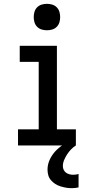

<svg xmlns="http://www.w3.org/2000/svg" viewBox="-20 -759 490 1002"><path d="M74 0V-84H182V-436H83V-520H277V-84H376V0ZM354 223Q339 223 324.5 220.5Q310 218 295.5 213.5Q281 209 268.5 201Q256 193 246 181.5Q236 170 232 155.5Q228 141 228 126Q228 97 241.5 70Q255 43 276 23Q297 3 322.5 -12Q348 -27 376 -36V0Q362 9 350.5 21Q339 33 330 47Q321 61 314.5 76.5Q308 92 308 108Q308 118 312.5 127.5Q317 137 325 142.5Q333 148 342.5 150.5Q352 153 362 153Q369 153 376.5 152Q384 151 390 149V219Q382 221 372.5 222Q363 223 354 223ZM225 -601Q211 -601 197.5 -605Q184 -609 174 -619Q164 -629 160 -642.5Q156 -656 156 -670Q156 -684 160 -697.5Q164 -711 174 -721Q184 -731 197.5 -735Q211 -739 225 -739Q239 -739 252.5 -735Q266 -731 276 -721Q286 -711 290 -697.5Q294 -684 294 -670Q294 -656 290 -642.5Q286 -629 276 -619Q266 -609 252.5 -605Q239 -601 225 -601Z"/></svg>

Font: Iosevka Etoile Medium
Style: Regular
Weight: 500
Designer: Belleve Invis
Foundry: Belleve Invis
Version: Version 22.1.2; ttfautohint (v1.8.4)